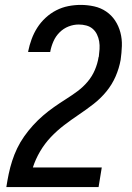

<svg xmlns="http://www.w3.org/2000/svg" viewBox="-20 -763 540 783"><path d="M6 0V-1Q10 -27 15.5 -53.5Q21 -80 29.5 -106.5Q38 -133 50 -158Q62 -183 78.5 -206.5Q95 -230 114.5 -251.5Q134 -273 155.5 -291.5Q177 -310 200.5 -326.5Q224 -343 248.5 -358.5Q273 -374 296 -391Q319 -408 337.5 -430Q356 -452 367 -478Q378 -504 382 -530L383 -532Q385 -547 386 -563Q387 -579 384.5 -594Q382 -609 375.5 -622.5Q369 -636 358 -645.5Q347 -655 332 -659Q317 -663 301 -663Q280 -663 259.5 -655Q239 -647 223 -631Q207 -615 198 -594.5Q189 -574 185 -553V-551H95V-554Q100 -579 109 -603.5Q118 -628 132 -650Q146 -672 166 -690.5Q186 -709 209.5 -721Q233 -733 258.5 -738Q284 -743 309 -743Q337 -743 364 -737Q391 -731 413 -716Q435 -701 449.5 -679Q464 -657 471 -630.5Q478 -604 477 -575.5Q476 -547 472 -519Q466 -485 451.5 -451.5Q437 -418 413.5 -389.5Q390 -361 361 -338.5Q332 -316 301.5 -295.5Q271 -275 241.5 -252.5Q212 -230 187 -203.5Q162 -177 143.5 -145.5Q125 -114 114 -80H395L382 0Z"/></svg>

Font: Iosevka Medium
Style: Italic
Weight: 500
Italic angle: -9°
Monospace: yes
Designer: Belleve Invis
Foundry: Belleve Invis
Version: Version 32.5.0; ttfautohint (v1.8.4)